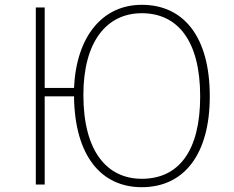

<svg xmlns="http://www.w3.org/2000/svg" viewBox="-20 -768 972 799"><path d="M570 -748C409 -748 298 -620 288 -402H166V-737H129V0H166V-367H288C291 -118 402 11 570 11C747 11 853 -127 853 -367C853 -617 743 -748 570 -748ZM570 -24C426 -24 327 -137 327 -373C327 -595 424 -713 570 -713C719 -713 813 -599 813 -367C813 -140 724 -24 570 -24Z"/></svg>

Font: Glow Sans SC Normal ExtraLight
Style: Regular
Weight: 200
Designer: Ryoko NISHIZUKA (kana, bopomofo & ideographs); Paul D. Hunt (Latin, Greek & Cyrillic); Sandoll Communications, Soo-young
Version: Version 0.93